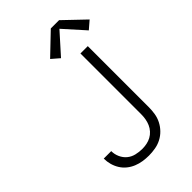

<svg xmlns="http://www.w3.org/2000/svg" viewBox="-286 -1073 1182 1182"><g transform="rotate(-45 305.0 -482.5)"><path d="M276 8Q250 8 224 4Q198 0 173.5 -10Q149 -20 128.5 -36.5Q108 -53 94 -75.5Q80 -98 73 -123.5Q66 -149 66 -175Q66 -175 66 -175.5Q66 -176 66 -176H131Q131 -176 131 -175.5Q131 -175 131 -175Q131 -148 142.5 -122.5Q154 -97 174.5 -80Q195 -63 222 -56.5Q249 -50 276 -50Q296 -50 316 -54Q336 -58 353.5 -67.5Q371 -77 385 -92.5Q399 -108 407 -126.5Q415 -145 418.5 -165Q422 -185 422 -205V-735H486V-205Q486 -176 481.5 -148Q477 -120 464 -94.5Q451 -69 431 -48.5Q411 -28 386 -15Q361 -2 332.5 3Q304 8 276 8ZM317 -799 266 -843 402 -973H474L610 -843L559 -799L438 -934Z"/></g></svg>

Font: Iosevka Aile Custom Light
Style: Regular
Weight: 300
Designer: Belleve Invis
Foundry: Belleve Invis
Version: Version 17.0.2; ttfautohint (v1.8.3)